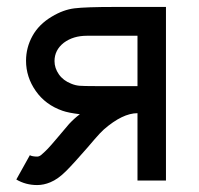

<svg xmlns="http://www.w3.org/2000/svg" viewBox="-20 -520 574 553"><path d="M27 -3 66 -73Q69 -71 75 -70Q81 -69 87 -69Q93 -69 99 -74Q105 -79 110 -84Q115 -89 118 -92Q124 -98 146 -124L179 -163Q195 -180 210 -191Q177 -195 160 -201Q111 -218 83 -258Q55 -298 55 -345Q55 -383 73.5 -416.5Q92 -450 129 -472Q162 -492 194.5 -496Q227 -500 311 -500H458V0H376V-194Q333 -194 279 -147Q269 -138 253 -119.5Q237 -101 232 -95Q193 -50 170 -27Q147 -4 125 5Q106 13 87 13Q54 13 27 -3ZM255 -272H376V-417H230Q191 -417 164 -397Q137 -376 137 -344Q137 -324 149.5 -306Q162 -288 185 -279Q197 -274 209 -273Q221 -272 255 -272Z"/></svg>

Font: Bellota
Style: Bold
Weight: 700
Designer: Kemie Guaida
Foundry: Kemie Guaida
Version: Version 4.001